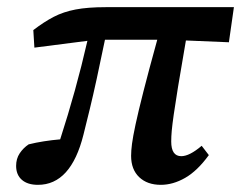

<svg xmlns="http://www.w3.org/2000/svg" viewBox="-20 -502 673 536"><path d="M76 -369 73 -418Q103 -441 130 -455Q157 -469 191 -475.5Q225 -482 275 -482H633L619 -384L499 -389Q485 -309 477 -259.5Q469 -210 465 -182Q461 -154 459.5 -137.5Q458 -121 458 -107Q458 -66 486 -66Q509 -66 543 -95L563 -69Q531 -25 497 -5.5Q463 14 429 14Q391 14 368.5 -7.5Q346 -29 346 -67Q346 -81 348.5 -100.5Q351 -120 358.5 -155Q366 -190 380.5 -247Q395 -304 419 -391H273Q260 -328 250 -282Q240 -236 231 -199Q222 -162 213 -126Q178 14 86 14Q57 14 41 0Q25 -14 25 -39Q25 -59 35 -74Q45 -89 60 -99Q80 -104 102.5 -107.5Q125 -111 148 -113Q170 -181 189 -249.5Q208 -318 224 -388Z"/></svg>

Font: Source Serif Pro SemiBold
Style: Italic
Weight: 600
Italic angle: -12°
Designer: Frank Grießhammer
Foundry: Adobe Systems Incorporated
Version: Version 3.001;hotconv 1.0.111;makeotfexe 2.5.65597